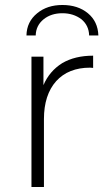

<svg xmlns="http://www.w3.org/2000/svg" viewBox="-20 -749 434 769"><path d="M154 -408Q178 -464 229 -496Q280 -526 353 -526V-477L341 -478Q254 -478 205 -424Q156 -369 156 -272V0H106V-522H154ZM86 -607Q87 -662 129 -696Q169 -729 230 -729Q292 -729 332 -696Q372 -663 374 -607H337Q336 -647 306 -672Q274 -696 230 -696Q185 -696 155 -672Q124 -647 123 -607Z"/></svg>

Font: Montserrat Light Alt1
Style: Light
Weight: 500
Designer: Differentunic
Foundry: Julieta Ulanovsky
Version: 0.1